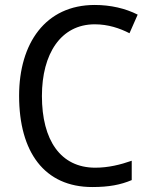

<svg xmlns="http://www.w3.org/2000/svg" viewBox="-20 -744 604 774"><path d="M362 -646C416 -646 463 -630 502 -610L535 -685C486 -710 426 -724 362 -724C163 -724 57 -569 57 -358C57 -131 159 10 352 10C419 10 466 1 511 -18V-96C465 -80 417 -68 364 -68C224 -68 149 -179 149 -357C149 -527 225 -646 362 -646Z"/></svg>

Font: Noto Sans Georgian SemiCondensed
Style: Regular
Weight: 400
Width: 4
Designer: Monotype Design Team, Akaki Razmadze
Foundry: Google LLC
Version: Version 2.005